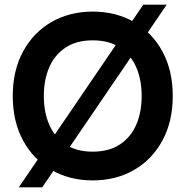

<svg xmlns="http://www.w3.org/2000/svg" viewBox="-20 -764 800 828"><path d="M61 44 598 -744H699L162 44ZM380 14Q280 14 202 -31Q124 -76 79.5 -158Q35 -240 35 -350Q35 -460 79.5 -542Q124 -624 202 -669Q280 -714 380 -714Q480 -714 558 -669Q636 -624 680.5 -542Q725 -460 725 -350Q725 -240 680.5 -158Q636 -76 558 -31Q480 14 380 14ZM379.8 -110Q450 -110 497 -141Q544 -172 567.5 -226Q591 -280 591 -350Q591 -420 567.5 -474Q544 -528 497.2 -559Q450.4 -590 380.2 -590Q310 -590 263 -559Q216 -528 192.5 -474Q169 -420 169 -350Q169 -280 192.5 -226Q216 -172 262.8 -141Q309.6 -110 379.8 -110Z"/></svg>

Font: Cabin VF Beta
Style: Regular
Weight: 400
Designer: Pablo Impallari
Foundry: Pablo Impallari. http://www.impallari.com Igino Marini. http://www.ikern.com
Version: Version 2.200